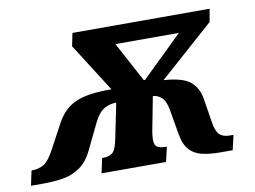

<svg xmlns="http://www.w3.org/2000/svg" viewBox="-125 -627 954 718"><g transform="rotate(-10 351.5 -268.0)"><path d="M-62 0 -50 -56H-48Q-22 -56 -2.5 -68Q17 -80 38 -120L88 -213Q115 -263 161 -283.5Q207 -304 297 -303L180 -487L190 -536H711L702 -487L495 -303Q568 -298 596.5 -273.5Q625 -249 631 -207L645 -120Q650 -83 663.5 -69.5Q677 -56 703 -56H717L704 0H660Q619 0 589.5 -6.5Q560 -13 541 -33.5Q522 -54 515 -96L499 -189Q493 -224 477.5 -237.5Q462 -251 445 -251L420 -121Q417 -103 417 -90Q417 -69 428 -62.5Q439 -56 461 -56H464L451 0H206L218 -56H222Q244 -56 257.5 -66.5Q271 -77 279 -119L306 -251Q282 -251 261 -239.5Q240 -228 222 -193L175 -96Q155 -53 126 -32.5Q97 -12 61 -6Q25 0 -16 0ZM422 -316H427L582 -467H341Z"/></g></svg>

Font: Noto Serif SemiCondensed ExtraBold
Style: Italic
Weight: 800
Width: 4
Italic angle: -12°
Designer: Monotype Design Team
Foundry: Monotype Imaging Inc.
Version: Version 2.014; ttfautohint (v1.8.4.7-5d5b)